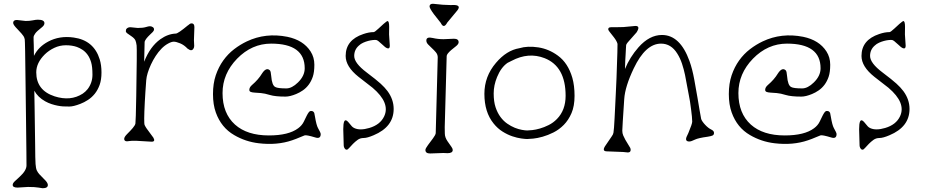

<svg xmlns="http://www.w3.org/2000/svg" viewBox="-20 -792 4919 1019"><path d="M73.2 203.6Q47.4 203.6 47.4 189.5Q47.4 180.2 58.8 169.7Q70.3 159.2 84 146.5Q120.6 113.3 120.6 85.9L120.1 14.6L118.2 -148.4L115.7 -344.2Q113.3 -573.7 111.3 -583.3Q109.4 -592.8 105 -599.9Q100.6 -606.9 94.7 -613.3L72.3 -637.7Q49.8 -660.2 49.8 -670.4Q49.8 -686 69.8 -686L116.2 -680.7Q137.7 -680.7 154.1 -684.1Q170.4 -687.5 181.2 -687.5Q215.8 -687.5 215.8 -668.9Q215.8 -657.7 202.1 -647Q188.5 -636.2 179.9 -628.4Q171.4 -620.6 167 -614.3Q158.2 -602.1 158.2 -594.2Q158.2 -586.4 158.4 -576.2Q158.7 -565.9 159.2 -552.7L160.2 -495.6Q184.1 -543.9 235.8 -571.3Q295.9 -603.5 371.1 -592.8Q478 -578.1 509.3 -476.6Q518.6 -446.3 518.6 -407.5Q518.6 -368.7 508.8 -341.6Q499 -314.5 483.2 -294.7Q467.3 -274.9 447 -261.7Q426.8 -248.5 406.2 -240.7Q369.6 -226.6 348.4 -226.6Q327.1 -226.6 314.7 -227.3Q302.2 -228 286.6 -231Q271 -233.9 253.7 -239.5Q236.3 -245.1 219.7 -254.4Q181.2 -275.9 162.1 -310.5L163.6 -225.6Q166 -103 166.5 -24.2Q167 54.7 168.7 78.4Q170.4 102.1 175.5 112.8Q180.7 123.5 188.5 132.3L223.1 168Q233.9 180.7 233.9 189.9Q233.9 207 206.1 207Q203.1 207 184.6 203.6Q166 200.2 128.9 200.2ZM418.9 -294.9Q433.6 -304.7 445.3 -319.3Q470.7 -353 470.7 -395.5Q470.7 -438 463.6 -461.7Q456.5 -485.4 444.6 -501.7Q432.6 -518.1 417.7 -527.8Q402.8 -537.6 387.7 -543Q362.3 -551.8 329.8 -551.8Q297.4 -551.8 268.3 -538.1Q239.3 -524.4 217.8 -503.4Q172.4 -458.5 172.4 -408.2Q172.4 -312.5 269.5 -280.8Q354.5 -253.4 418.9 -294.9Z M784.7 -40 700.7 -44.9Q673.3 -44.9 667 -43.5Q639.2 -37.6 639.2 -55.2Q639.2 -65.4 655.5 -81.5Q671.9 -97.7 684.6 -112.5Q697.3 -127.4 698.7 -136.7Q700.7 -147 703.1 -282.2Q707.5 -531.7 705.1 -550.5Q702.6 -569.3 698.7 -577.6Q693.8 -588.4 678.5 -598.9Q663.1 -609.4 655.5 -615Q647.9 -620.6 647.9 -626.2Q647.9 -631.8 648.9 -634.8Q649.9 -637.7 652.8 -640.6Q659.7 -647.5 672.4 -647.5L710.9 -643.6Q738.8 -643.6 753.7 -648.2Q768.6 -652.8 775.9 -652.8Q783.2 -652.8 790.3 -648.4Q797.4 -644 797.4 -636.5Q797.4 -628.9 790.8 -622.3Q784.2 -615.7 775.9 -607.9Q752 -585.4 747.6 -570.3L745.1 -464.4Q776.4 -544.4 830.6 -583.5Q871.1 -612.3 913.1 -613.8Q924.8 -613.8 977.5 -657.7H978Q981.9 -660.6 986.3 -664.3Q990.7 -668 997.1 -668Q1011.7 -668 1011.7 -647.9L1009.3 -579.1L1010.7 -548.3Q1010.7 -540 1006.3 -533.2Q996.6 -517.6 976.1 -533.7V-533.2Q957.5 -553.2 936 -562Q914.6 -570.8 902.3 -570.8Q890.1 -570.8 871.6 -560.5Q853 -550.3 836.7 -533.4Q820.3 -516.6 806.2 -494.9Q792 -473.1 781.2 -449.7Q758.8 -400.9 756.1 -366.2Q753.4 -331.5 751.7 -304.4Q750 -277.3 748.5 -250.5Q742.7 -138.7 747.6 -128.4Q752.4 -118.2 758.3 -109.9L793.9 -61.5Q806.2 -40 784.7 -40Z M1682.1 -80.6Q1682.1 -53.2 1653.3 -62.5Q1606.4 -76.7 1596.7 -73.5Q1586.9 -70.3 1570.1 -62.7Q1553.2 -55.2 1530.3 -47.4Q1450.7 -20 1353 -31.7Q1282.7 -40 1222.7 -75.2Q1154.3 -114.7 1125.5 -194.8Q1110.4 -236.8 1110.4 -292.7Q1110.4 -348.6 1125.2 -392.6Q1140.1 -436.5 1165 -471.2Q1189.9 -505.9 1222.4 -530.8Q1254.9 -555.7 1290 -572.3Q1389.6 -619.6 1504.9 -596.7Q1589.8 -579.1 1628.4 -519Q1648.4 -487.8 1648.4 -448.5Q1648.4 -409.2 1640.1 -384.8Q1631.8 -360.4 1618.2 -342.3Q1604.5 -324.2 1587.2 -312.3Q1569.8 -300.3 1551.8 -293Q1518.6 -279.3 1495.1 -279.3Q1440.9 -279.3 1412.8 -287.8Q1384.8 -296.4 1364.7 -298.1Q1344.7 -299.8 1331.1 -300.5Q1317.4 -301.3 1310.3 -304.4Q1303.2 -307.6 1303.2 -314.9Q1303.2 -328.6 1317.4 -340.8Q1351.6 -370.1 1370.6 -401.9Q1393.1 -436.5 1412.1 -418.9Q1417.5 -414.1 1419.4 -388.7Q1423.3 -338.4 1441.4 -330.1Q1454.1 -322.8 1499.5 -322.8Q1529.3 -322.8 1561.5 -354.5Q1597.2 -389.2 1597.2 -429.7Q1597.2 -560.5 1418.9 -560.5Q1316.4 -560.5 1238.3 -480.5Q1161.1 -400.9 1161.1 -297.9Q1161.1 -190.4 1227.1 -130.9Q1291.5 -73.2 1407.2 -73.2Q1511.7 -73.2 1562.5 -111.3Q1583 -126.5 1592.5 -146.5Q1602.1 -166.5 1607.7 -177.7Q1613.3 -189 1618.7 -196Q1624 -203.1 1631.1 -203.1Q1638.2 -203.1 1642.1 -200Q1646 -196.8 1647.9 -192.4Q1648.9 -190.4 1651.9 -171.9Q1659.2 -127.9 1667.5 -112.8Q1682.1 -87.4 1682.1 -80.6Z M2048.8 -549.8Q2048.8 -535.2 2040.8 -535.2Q2032.7 -535.2 2024.2 -542Q2015.6 -548.8 2007.3 -557.1Q1984.4 -579.1 1976.6 -579.8Q1968.8 -580.6 1957.5 -579.3Q1946.3 -578.1 1933.6 -574.7Q1920.9 -571.3 1907.7 -565.4Q1894.5 -559.6 1884.3 -549.8Q1859.9 -528.3 1859.9 -495.1Q1859.9 -457 1926.3 -407.2Q1978 -368.2 2000 -348.1Q2022 -328.1 2036.6 -308.6Q2069.3 -264.2 2069.3 -213.9Q2069.3 -118.7 1962.9 -74.2Q1928.7 -59.6 1910.2 -59.6Q1891.6 -59.6 1878.2 -49.8Q1864.7 -40 1853.5 -28.6Q1842.3 -17.1 1833.7 -7.3Q1825.2 2.4 1820.6 2.4Q1815.9 2.4 1813 0Q1810.1 -2.4 1808.1 -5.9Q1804.2 -13.7 1804.2 -20L1801.8 -106.4Q1801.8 -166 1821.8 -150.4Q1826.7 -147 1834.7 -136.7Q1842.8 -126.5 1847.9 -121.1Q1853 -115.7 1860.4 -112.3Q1890.1 -98.1 1939.9 -112.8Q1998 -129.9 2019 -174.8Q2052.2 -245.6 1957.5 -326.2L1882.8 -384.3Q1814.5 -438.5 1814.5 -495.1Q1814.5 -580.1 1908.2 -611.3Q1938 -621.6 1962.9 -621.6Q1968.8 -621.6 1988.5 -640.1Q2008.3 -658.7 2015.6 -665Q2033.2 -680.2 2036.6 -680.2Q2045.4 -680.2 2045.4 -649.4L2044.9 -609.4Z M2262.7 22.5Q2237.8 22.5 2237.8 3.9Q2237.8 -3.9 2251.5 -22.2Q2265.1 -40.5 2278.1 -57.9Q2291 -75.2 2292.5 -85L2303.2 -488.8Q2302.7 -503.4 2293.2 -514.6Q2283.7 -525.9 2272.5 -536.1Q2261.2 -546.4 2252 -556.2Q2242.7 -565.9 2242.7 -577.1Q2242.7 -598.6 2277.3 -590.3Q2303.7 -584 2334 -584L2389.2 -586.4Q2414.1 -586.4 2414.1 -567.9Q2414.1 -557.6 2399.2 -546.1Q2384.3 -534.7 2374.8 -526.4Q2365.2 -518.1 2359.9 -511.7Q2350.6 -501.5 2350.6 -492.7L2340.3 -117.2L2340.8 -84Q2340.8 -63 2355.2 -42.2Q2369.6 -21.5 2376.2 -12.2Q2382.8 -2.9 2382.8 3.9Q2382.8 21 2355 21L2333.5 20ZM2386.2 -765.6Q2429.2 -765.6 2407.7 -737.3L2353.5 -671.9Q2335 -637.2 2319.3 -670.4L2282.7 -716.8Q2259.8 -748 2259.8 -757.8Q2259.8 -772 2277.8 -772Q2334.5 -765.1 2372.6 -765.1Z M2599.6 -136.7Q2550.8 -196.8 2550.8 -293.9Q2550.8 -386.7 2612.3 -458.5Q2668.5 -524.9 2736.3 -536.1Q2779.3 -549.3 2837.4 -540.5Q2893.1 -531.7 2940.4 -497.1Q2994.6 -458 3017.6 -378.9Q3029.3 -337.4 3029.3 -283.2Q3029.3 -229 3013.2 -191.7Q2997.1 -154.3 2972.2 -129.2Q2947.3 -104 2917.5 -89.1Q2887.7 -74.2 2859.9 -66.4Q2832 -58.6 2810.1 -56.4Q2788.1 -54.2 2777.8 -54.2Q2767.6 -54.2 2746.1 -57.1Q2724.6 -60.1 2699.2 -68.6Q2673.8 -77.1 2647.5 -93.5Q2621.1 -109.9 2599.6 -136.7ZM2936 -160.6Q2981.9 -207.5 2981.9 -283.7Q2981.9 -439.5 2870.1 -483.4Q2784.7 -516.6 2695.3 -469.2Q2683.1 -462.9 2673.8 -458.5Q2639.2 -434.6 2618.2 -383.3Q2600.1 -339.4 2600.1 -296.1Q2600.1 -252.9 2610.1 -222.9Q2620.1 -192.9 2636 -171.4Q2651.9 -149.9 2671.9 -136Q2691.9 -122.1 2711.9 -114Q2731.9 -106 2750 -102.8Q2768.1 -99.6 2777.8 -99.6Q2787.6 -99.6 2805.4 -101.6Q2823.2 -103.5 2845.5 -109.9Q2867.7 -116.2 2891.8 -128.2Q2916 -140.1 2936 -160.6Z M3327.1 3.4Q3327.1 17.1 3312 17.1L3286.6 14.6L3198.7 11.2Q3171.9 9.8 3195.8 -22.9L3226.1 -67.4Q3234.4 -78.6 3235.8 -87.6Q3237.3 -96.7 3238.8 -115.7Q3240.2 -134.8 3241.7 -163.3Q3243.2 -191.9 3244.9 -227.5Q3246.6 -263.2 3248.5 -301.3Q3250.5 -339.4 3252 -377.7Q3253.4 -416 3254.4 -449.2Q3257.3 -522.5 3257.3 -559.1Q3253.9 -573.7 3237.8 -594.5Q3221.7 -615.2 3214.8 -623.8Q3208 -632.3 3208 -636.7Q3208 -647.5 3223.1 -647.5Q3238.3 -647.5 3255.1 -647.7Q3272 -647.9 3288.6 -648.4L3352.5 -654.3Q3380.4 -654.3 3358.4 -620.1L3311 -566.4Q3303.7 -557.1 3303.2 -553Q3302.7 -548.8 3302 -534.9Q3301.3 -521 3300.3 -502Q3298.3 -477.5 3296.9 -425.8Q3322.8 -488.8 3368.7 -541Q3426.8 -606.4 3493.2 -606.4Q3589.4 -606.4 3639.2 -468.3Q3654.3 -426.8 3664.8 -369.1Q3675.3 -311.5 3681.9 -272.7Q3688.5 -233.9 3692.4 -210Q3699.7 -167 3701.2 -161.1Q3702.6 -155.3 3708.7 -146.5Q3714.8 -137.7 3722.7 -129.4Q3739.3 -111.8 3754.4 -104.7Q3769.5 -97.7 3769.5 -86.7Q3769.5 -75.7 3760.5 -72.3Q3751.5 -68.8 3735.8 -66.4Q3686 -59.6 3668.9 -51.3Q3647.9 -41 3638.7 -41Q3614.7 -41 3623.5 -64.9L3633.3 -85.9Q3653.8 -134.8 3653.8 -146.5Q3653.8 -158.2 3652.1 -174.1Q3650.4 -189.9 3647.9 -210.4Q3642.1 -257.8 3636.5 -283.4Q3630.9 -309.1 3626.5 -336.4Q3622.1 -363.8 3615.7 -394Q3609.4 -424.3 3599.6 -453.9Q3589.8 -483.4 3574.7 -507.3Q3542 -560.5 3488.3 -560.5Q3405.8 -560.5 3343.3 -428.7Q3297.4 -332.5 3293 -266.6Q3282.7 -112.8 3282.7 -98.6Q3282.7 -84.5 3287.6 -73.2Q3292.5 -62 3298.8 -50.3L3324.7 -7.3Q3327.1 -2 3327.1 3.4Z M4419.9 -80.6Q4419.9 -53.2 4391.1 -62.5Q4344.2 -76.7 4334.5 -73.5Q4324.7 -70.3 4307.9 -62.7Q4291 -55.2 4268.1 -47.4Q4188.5 -20 4090.8 -31.7Q4020.5 -40 3960.4 -75.2Q3892.1 -114.7 3863.3 -194.8Q3848.1 -236.8 3848.1 -292.7Q3848.1 -348.6 3863 -392.6Q3877.9 -436.5 3902.8 -471.2Q3927.7 -505.9 3960.2 -530.8Q3992.7 -555.7 4027.8 -572.3Q4127.4 -619.6 4242.7 -596.7Q4327.6 -579.1 4366.2 -519Q4386.2 -487.8 4386.2 -448.5Q4386.2 -409.2 4377.9 -384.8Q4369.6 -360.4 4356 -342.3Q4342.3 -324.2 4325 -312.3Q4307.6 -300.3 4289.6 -293Q4256.3 -279.3 4232.9 -279.3Q4178.7 -279.3 4150.6 -287.8Q4122.6 -296.4 4102.5 -298.1Q4082.5 -299.8 4068.8 -300.5Q4055.2 -301.3 4048.1 -304.4Q4041 -307.6 4041 -314.9Q4041 -328.6 4055.2 -340.8Q4089.4 -370.1 4108.4 -401.9Q4130.9 -436.5 4149.9 -418.9Q4155.3 -414.1 4157.2 -388.7Q4161.1 -338.4 4179.2 -330.1Q4191.9 -322.8 4237.3 -322.8Q4267.1 -322.8 4299.3 -354.5Q4335 -389.2 4335 -429.7Q4335 -560.5 4156.7 -560.5Q4054.2 -560.5 3976.1 -480.5Q3898.9 -400.9 3898.9 -297.9Q3898.9 -190.4 3964.8 -130.9Q4029.3 -73.2 4145 -73.2Q4249.5 -73.2 4300.3 -111.3Q4320.8 -126.5 4330.3 -146.5Q4339.8 -166.5 4345.5 -177.7Q4351.1 -189 4356.4 -196Q4361.8 -203.1 4368.9 -203.1Q4376 -203.1 4379.9 -200Q4383.8 -196.8 4385.7 -192.4Q4386.7 -190.4 4389.6 -171.9Q4397 -127.9 4405.3 -112.8Q4419.9 -87.4 4419.9 -80.6Z M4786.6 -549.8Q4786.6 -535.2 4778.6 -535.2Q4770.5 -535.2 4762 -542Q4753.4 -548.8 4745.1 -557.1Q4722.2 -579.1 4714.4 -579.8Q4706.5 -580.6 4695.3 -579.3Q4684.1 -578.1 4671.4 -574.7Q4658.7 -571.3 4645.5 -565.4Q4632.3 -559.6 4622.1 -549.8Q4597.7 -528.3 4597.7 -495.1Q4597.7 -457 4664.1 -407.2Q4715.8 -368.2 4737.8 -348.1Q4759.8 -328.1 4774.4 -308.6Q4807.1 -264.2 4807.1 -213.9Q4807.1 -118.7 4700.7 -74.2Q4666.5 -59.6 4647.9 -59.6Q4629.4 -59.6 4616 -49.8Q4602.5 -40 4591.3 -28.6Q4580.1 -17.1 4571.5 -7.3Q4563 2.4 4558.3 2.4Q4553.7 2.4 4550.8 0Q4547.9 -2.4 4545.9 -5.9Q4542 -13.7 4542 -20L4539.6 -106.4Q4539.6 -166 4559.6 -150.4Q4564.5 -147 4572.5 -136.7Q4580.6 -126.5 4585.7 -121.1Q4590.8 -115.7 4598.1 -112.3Q4627.9 -98.1 4677.7 -112.8Q4735.8 -129.9 4756.8 -174.8Q4790 -245.6 4695.3 -326.2L4620.6 -384.3Q4552.2 -438.5 4552.2 -495.1Q4552.2 -580.1 4646 -611.3Q4675.8 -621.6 4700.7 -621.6Q4706.5 -621.6 4726.3 -640.1Q4746.1 -658.7 4753.4 -665Q4771 -680.2 4774.4 -680.2Q4783.2 -680.2 4783.2 -649.4L4782.7 -609.4Z"/></svg>

Font: Snowburst One
Style: Regular
Weight: 400
Designer: Annet Stirling
Foundry: Annet Stirling
Version: Version 1.001